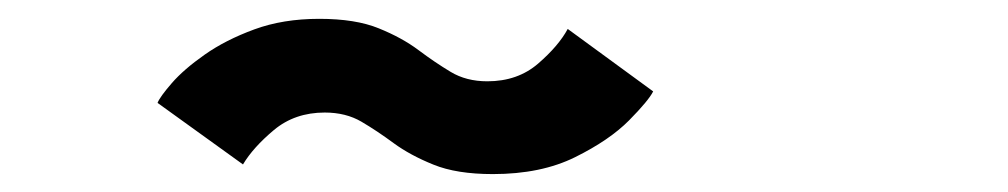

<svg xmlns="http://www.w3.org/2000/svg" viewBox="-20 -492 1097 209"><path d="M516.5 -302.5Q477 -302.5 451.8 -312.8Q426.5 -323 408.5 -336.2Q390.5 -349.5 373.5 -359.5Q356.5 -369.5 333.5 -369.5Q301 -369.5 278.2 -350.5Q255.5 -331.5 244.5 -313L151.5 -380Q154 -386.5 167 -401.5Q180 -416.5 202.8 -432.5Q225.5 -448.5 256.8 -460Q288 -471.5 327.5 -471.5Q367 -471.5 392.2 -461.2Q417.5 -451 435.5 -437.5Q453.5 -424 470.5 -413.8Q487.5 -403.5 510.5 -403.5Q543.5 -403.5 565.8 -422.8Q588 -442 598 -460.5L691 -392.5Q686 -382.5 664.8 -361Q643.5 -339.5 606.2 -321Q569 -302.5 516.5 -302.5Z"/></svg>

Font: Trispace Expanded
Style: Bold
Weight: 700
Width: 7
Designer: Tyler Finck
Foundry: Etcetera Type Company
Version: Version 1.210; ttfautohint (v1.8.3)